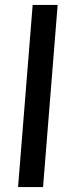

<svg xmlns="http://www.w3.org/2000/svg" viewBox="-20 -756 288 776"><path d="M53 0 112 -736H213L154 0Z"/></svg>

Font: Muli SemiBold
Style: Italic
Weight: 600
Italic angle: -4.541°
Designer: Vernon Adams
Foundry: Vernon Adams
Version: Version 2.100; ttfautohint (v1.8.1.43-b0c9)